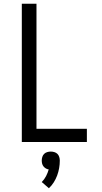

<svg xmlns="http://www.w3.org/2000/svg" viewBox="-20 -755 540 1021"><path d="M96 0V-735H174V-70H442V0ZM240 246 202 213Q216 199 225 181.5Q234 164 239 146Q231 145 223.5 140.5Q216 136 211 129.5Q206 123 204 115Q202 107 202 99Q202 89 205 79.5Q208 70 214.5 63.5Q221 57 230.5 54Q240 51 250 51Q260 51 269.5 54Q279 57 285.5 63.5Q292 70 295 79.5Q298 89 298 99Q298 119 294.5 139Q291 159 284 178Q277 197 266 214.5Q255 232 240 246Z"/></svg>

Font: HulyMono
Style: Regular
Weight: 400
Monospace: yes
Designer: Belleve Invis
Foundry: Belleve Invis
Version: Version 33.2.5; ttfautohint (v1.8.4)